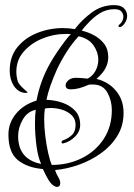

<svg xmlns="http://www.w3.org/2000/svg" viewBox="-20 -643 523 752"><path d="M203 89Q196 89 186 81Q176 73 166 55L157 38L148 19Q87 14 50 -16Q13 -46 13 -116Q13 -162 43 -198Q73 -234 123 -249Q138 -329 178 -398Q188 -416 204 -439.5Q220 -463 235 -483Q250 -503 258 -509Q252 -510 246.5 -510Q241 -510 235 -510Q190 -510 146 -492Q102 -474 73 -441Q44 -408 44 -362Q44 -343 50 -323Q56 -308 88 -282Q87 -279 82 -279Q53 -279 34 -307Q18 -332 18 -366Q18 -421 48 -458Q78 -495 126 -514Q174 -533 226 -533Q238 -533 250 -532Q262 -531 273 -529Q301 -566 340 -594.5Q379 -623 427 -623Q454 -623 466 -610Q478 -597 478 -581Q478 -569 472 -558Q464 -543 454 -538Q452 -537 450 -537Q444 -537 444 -541Q444 -545 450 -549Q459 -557 462 -569Q463 -572 463 -578Q463 -589 455.5 -598Q448 -607 428 -607Q397 -607 371 -591Q345 -575 322 -549Q316 -543 310.5 -536.5Q305 -530 300 -523Q323 -518 347 -505.5Q371 -493 387.5 -472Q404 -451 404 -419Q404 -397 393.5 -376.5Q383 -356 358 -334Q406 -322 435 -286.5Q464 -251 464 -201Q464 -151 440 -111.5Q416 -72 376.5 -43.5Q337 -15 289.5 2Q242 19 196 23Q198 31 201.5 38Q205 45 210 54Q216 64 216 74Q216 89 203 89ZM183 3Q247 3 300.5 -23.5Q354 -50 386 -98.5Q418 -147 418 -212Q418 -249 400.5 -280.5Q383 -312 344 -312H336Q330 -312 327 -311Q288 -293 257 -293Q237 -293 237 -309Q237 -320 249.5 -330Q262 -340 285 -338Q296 -338 323 -335Q343 -345 354 -365.5Q365 -386 365 -409Q365 -438 346.5 -465Q328 -492 288 -501Q262 -473 240.5 -439Q219 -405 203 -371Q188 -337 177.5 -307.5Q167 -278 162 -252Q195 -251 225 -240.5Q255 -230 274.5 -209Q294 -188 294 -154Q294 -128 274 -108Q254 -88 230 -82Q229 -82 228.5 -81.5Q228 -81 227 -81Q221 -81 221 -86Q221 -91 226 -93Q248 -101 262 -114.5Q276 -128 276 -154Q276 -177 261 -191.5Q246 -206 224 -213Q202 -220 179 -220Q173 -220 167 -219.5Q161 -219 156 -218Q153 -200 153 -177Q153 -145 157.5 -109Q162 -73 169 -42.5Q176 -12 183 3ZM141 -1Q128 -30 122.5 -74.5Q117 -119 117 -159Q117 -192 120 -213Q87 -206 69 -174.5Q51 -143 51 -110Q51 -19 141 -1Z"/></svg>

Font: Puppies Play
Style: Regular
Weight: 400
Designer: Robert E. Leuschke
Foundry: Robert E. Leuschke
Version: Version 1.010; ttfautohint (v1.8.3)